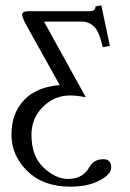

<svg xmlns="http://www.w3.org/2000/svg" viewBox="-20 -471 488 720"><path d="M317 -429Q338 -429 338 -447L360 -451L392 -299L365 -294Q353 -351 333.5 -370.5Q314 -390 287 -390H145L302 -106Q271 -113 243 -113Q184 -113 141 -70.5Q98 -28 98 35Q98 115 143.5 157.5Q189 200 235 200Q292 200 316 154Q333 126 368 126Q397 126 397 157Q397 183 353 206Q309 229 244 229Q142 229 82.5 170.5Q23 112 23 34Q23 -46 70 -95.5Q117 -145 204 -152L73 -387Q63 -409 63 -416Q63 -429 87 -429Z"/></svg>

Font: Libertinus Sans
Style: Regular
Weight: 400
Designer: Philipp H. Poll
Foundry: Khaled Hosny
Version: Version 6.1